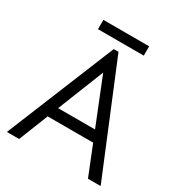

<svg xmlns="http://www.w3.org/2000/svg" viewBox="-190 -957 1023 1089"><g transform="rotate(30 321.0 -412.0)"><path d="M14 0H94L339 -616H298L545 0H628L335 -710H304ZM150 -192H486V-262H150ZM470 -824H170V-763H470Z"/></g></svg>

Font: Tilda Sans VF
Style: Regular
Weight: 400
Designer: ParaType Ltd
Foundry: ParaType Ltd
Version: Version 1.010